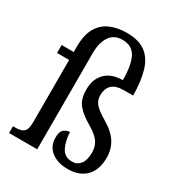

<svg xmlns="http://www.w3.org/2000/svg" viewBox="-183 -878 927 1004"><g transform="rotate(30 281.0 -376.0)"><path d="M376 10Q315 10 277 -19.5Q239 -49 239 -101Q239 -139 256 -151.5Q273 -164 290 -164Q293 -109 312 -72Q331 -35 377 -35Q407 -35 425.5 -58.5Q444 -82 444 -128Q444 -163 427 -189.5Q410 -216 361 -245Q309 -275 281 -307.5Q253 -340 253 -400Q253 -462 289 -499Q325 -536 394 -537Q394 -628 370 -673.5Q346 -719 288 -719Q237 -719 212 -681Q187 -643 187 -581V0H17V-41H36Q64 -41 81 -53.5Q98 -66 98 -113V-488H25V-536H98V-568Q98 -641 123.5 -683.5Q149 -726 192.5 -744Q236 -762 289 -762Q362 -762 403.5 -731Q445 -700 462.5 -640Q480 -580 481 -494H426Q375 -494 353 -471.5Q331 -449 331 -411Q331 -380 349 -358.5Q367 -337 416 -308Q474 -274 499 -234Q524 -194 524 -144Q524 -69 484.5 -29.5Q445 10 376 10Z"/></g></svg>

Font: Noto Serif Myanmar Cond
Style: Regular
Weight: 400
Width: 3
Designer: Ben Mitchell and the Monotype Design Team
Foundry: Monotype Imaging Inc.
Version: Version 2.106; ttfautohint (v1.8.4.7-5d5b)